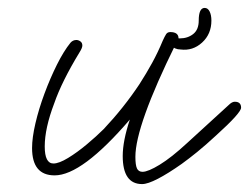

<svg xmlns="http://www.w3.org/2000/svg" viewBox="-20 -431 629 485"><path d="M339 34Q290 34 290 -37Q290 -75 308 -129Q187 12 118 12Q61 12 61 -57Q61 -83 69.5 -119.5Q78 -156 92.5 -195Q107 -234 124 -268Q141 -302 158 -323Q164 -330 173 -330Q178 -330 183 -326.5Q188 -323 188 -316Q188 -310 181 -299Q136 -225 117 -170Q93 -107 93 -61Q93 -18 115 -18Q129 -18 152 -32Q175 -46 199.5 -66.5Q224 -87 242 -105Q292 -158 332 -218Q350 -246 364.5 -272.5Q379 -299 391 -328Q396 -339 399.5 -344.5Q403 -350 410 -350Q431 -350 431 -334Q431 -324 424 -320Q322 -113 322 -35Q322 -14 326 -5.5Q330 3 340 3Q354 3 383.5 -15Q413 -33 453 -70L558 -166Q566 -174 573 -174Q589 -174 589 -159Q589 -146 526 -89Q499 -64 478 -47Q457 -30 439 -17Q405 7 379 20.5Q353 34 339 34ZM436 -306Q422 -306 411 -316.5Q400 -327 400 -333Q400 -337 401 -341.5Q402 -346 403 -344Q416 -334 434 -334Q454 -334 468 -345Q482 -356 482 -379Q482 -411 497 -411Q505 -411 509.5 -402Q514 -393 514 -379Q514 -345 490.5 -323.5Q467 -302 436 -306Z"/></svg>

Font: Oooh Baby
Style: Regular
Weight: 400
Designer: Robert E. Leuschke
Foundry: Robert E. Leuschke
Version: Version 1.011; ttfautohint (v1.8.3)